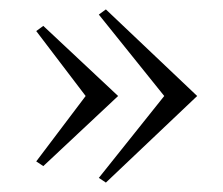

<svg xmlns="http://www.w3.org/2000/svg" viewBox="-20 -465 474 408"><path d="M205 -445 190 -434 329 -261 190 -87 205 -77 399 -261ZM72 -410 57 -399 162 -261 57 -122 72 -112 231 -261Z"/></svg>

Font: Sprat
Style: Regular
Weight: 400
Designer: Ethan Nakache
Foundry: Collletttivo
Version: Version 2.000;Glyphs 3.2 (3217)